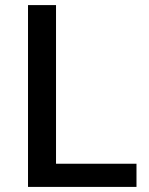

<svg xmlns="http://www.w3.org/2000/svg" viewBox="-20 -734 584 754"><path d="M90 0V-714H200V-91H516V0Z"/></svg>

Font: Noto Sans Hebrew Thin Medium
Style: Regular
Weight: 500
Version: Version 3.001